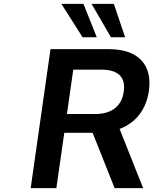

<svg xmlns="http://www.w3.org/2000/svg" viewBox="-20 -973 813 993"><path d="M750 -502.9C769.5 -639.2 693.8 -718.8 543 -718.8H241.2L138.7 0H271.5L312.5 -286.1H459L572.8 0H720.2L598.6 -306.2C682.6 -337.9 736.3 -406.7 750 -502.9ZM480.5 -780.3 411.6 -953.1H297.4L407.2 -780.3ZM627 -780.3 568.8 -953.1H453.6L553.7 -780.3ZM358.9 -612.8H504.4C589.8 -612.8 630.9 -575.2 620.1 -499.5C609.4 -422.9 557.1 -383.3 471.7 -383.3H326.2Z"/></svg>

Font: Winston SemiBold
Style: Italic
Weight: 600
Italic angle: -8.13011°
Designer: Vernon Adams, Kim Jin-seong, David Berlow, Cristiano Sobral
Foundry: The Winston Project Authors
Version: Version 3.004